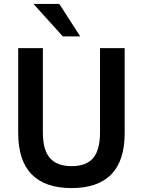

<svg xmlns="http://www.w3.org/2000/svg" viewBox="-20 -951 730 981"><path d="M345 10Q211 10 142 -60Q73 -130 73 -271V-705H199V-274Q199 -184 235.5 -143Q272 -102 346 -102Q420 -102 455.5 -143Q491 -184 491 -274V-705H617V-271Q617 -130 548.5 -60Q480 10 345 10ZM301 -765 151 -931H283L390 -765Z"/></svg>

Font: Nunito Sans 10pt SemiCondensed
Style: Bold
Weight: 700
Width: 4
Designer: Vernon Adams
Foundry: Vernon Adams
Version: Version 3.101;gftools[0.9.27]